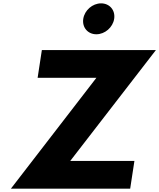

<svg xmlns="http://www.w3.org/2000/svg" viewBox="-20 -1123 948 1143"><path d="M908.2 -825H229.2L204 -660H554L45 0H755L780.2 -165H398.2ZM581.8 -1103C530.8 -1103 483.5 -1062 475.7 -1011C467.9 -960 502.6 -919 553.6 -919C604.6 -919 651.9 -960 659.7 -1011C667.5 -1062 632.8 -1103 581.8 -1103Z"/></svg>

Font: Sztylet
Style: BdObl
Weight: 700
Foundry: Cannot Into Space Fonts, PlusOne Fonts
Version: Version 0.12